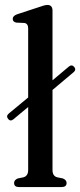

<svg xmlns="http://www.w3.org/2000/svg" viewBox="-20 -757 324 777"><path d="M13 -275.5Q3.5 -287.5 15.5 -297.5L94 -362.5V-641.5Q94 -661.5 79 -664L46 -665.5Q31.5 -668.5 31.5 -680.5Q31.5 -693 50 -699.5L135.5 -727.5Q161 -737 171.5 -737Q192.5 -737 192.5 -714V-432L258.5 -487.5Q270.5 -497.5 280.5 -486Q289.5 -474.5 277.5 -464.5L192.5 -393V-69Q192.5 -44.5 211.5 -39.5L234 -35Q249.5 -29 249.5 -16.5Q249.5 0 229 0H57Q37 0 37 -16.5Q37 -29 52.5 -35L75 -39.5Q94 -45 94 -69V-324L34 -274Q22 -264.5 13 -275.5Z"/></svg>

Font: Fraunces 72pt Soft
Style: Regular
Weight: 400
Version: Version 1.000;[b76b70a41]